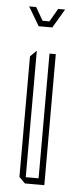

<svg xmlns="http://www.w3.org/2000/svg" viewBox="-51 -701 298 730"><g transform="rotate(5 98.5 -336.0)"><path d="M123 0V-500H147V0H124ZM73 0 50 -23V-24H123V0ZM50 -24V-483L73 -506H74V-24ZM112 -622 141 -672H167V-671L138 -622ZM60 -622 31 -671V-672H57L86 -622ZM73 -600 60 -622H138L125 -600Z"/></g></svg>

Font: Foldit Thin
Style: Regular
Weight: 100
Designer: Sophia Tai
Foundry: Sophia Tai
Version: Version 1.003